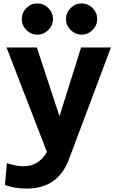

<svg xmlns="http://www.w3.org/2000/svg" viewBox="-20 -845 674 1120"><path d="M262 -670Q235 -643 198 -643Q161 -643 134 -670Q107 -697 107 -734Q107 -771 134 -798Q161 -825 198 -825Q235 -825 262 -798Q289 -771 289 -734Q289 -697 262 -670ZM520 -670Q493 -643 456 -643Q419 -643 392 -670Q365 -697 365 -734Q365 -771 392 -798Q419 -825 456 -825Q493 -825 520 -798Q547 -771 547 -734Q547 -697 520 -670ZM453 -568H627L386 74Q323 255 137 255Q63 255 9 234L20 107Q77 125 117 125Q205 125 254 42L18 -568H195L327 -167Z"/></svg>

Font: Martel Sans Heavy
Style: Regular
Weight: 900
Designer: Dan Reynolds and Mathieu Réguer
Foundry: Dan Reynolds and Mathieu Réguer
Version: Version 1.001;PS 001.001;hotconv 1.0.70;makeotf.lib2.5.58329